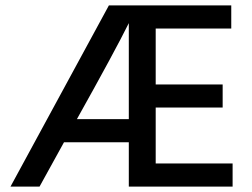

<svg xmlns="http://www.w3.org/2000/svg" viewBox="-20 -694 937 714"><path d="M459 -251V-608Q408 -505 266 -251ZM840 -674V-588H559V-380H808V-294H559V-86H845V0H459V-165H218L127 0H19L385 -674Z"/></svg>

Font: Hind Mysuru Medium
Style: Regular
Weight: 500
Designer: Manushi Parikh, Hitesh Malaviya
Foundry: Indian Type Foundry
Version: Version 0.703;PS 1.0;hotconv 1.0.86;makeotf.lib2.5.63406